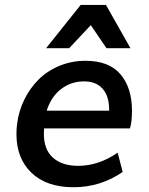

<svg xmlns="http://www.w3.org/2000/svg" viewBox="-20 -766 618 797"><path d="M519.5 -232.9H163.1Q162.1 -217.3 162.1 -210.9Q162.1 -144.5 200.2 -111.1Q238.3 -77.6 304.2 -77.6Q389.6 -77.6 468.3 -132.3L489.3 -52.2Q397 11.2 285.2 11.2Q173.3 11.2 110.8 -48.6Q48.3 -108.4 48.3 -209Q48.3 -232.4 50.8 -250Q57.1 -304.2 80.8 -352.3Q104.5 -400.4 140.6 -436.3Q176.8 -472.2 227.3 -492.9Q277.8 -513.7 335 -513.7Q432.6 -513.7 480.2 -457.5Q527.8 -401.4 527.8 -306.6Q527.8 -259.3 519.5 -232.9ZM173.8 -306.6H433.1V-309.6Q433.1 -367.2 405.8 -397.7Q378.4 -428.2 329.6 -428.2Q274.4 -428.2 233.2 -396Q191.9 -363.8 173.8 -306.6ZM171.4 -565.9 314.9 -745.6H419.9L521.5 -565.9H421.9L356.9 -661.6L267.1 -565.9Z"/></svg>

Font: Muli
Style: Semi-BoldItalic
Weight: 600
Italic angle: -7°
Designer: Vernon Adams
Foundry: newtypography
Version: Version 2.0; ttfautohint (v1.00rc1.2-2d82) -l 8 -r 50 -G 200